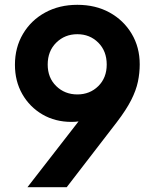

<svg xmlns="http://www.w3.org/2000/svg" viewBox="-20 -777 642 797"><path d="M94 0H257L465 -270Q504 -321 524.5 -361.5Q545 -402 552.5 -438Q560 -474 560 -510Q560 -581 526.5 -637Q493 -693 435 -725Q377 -757 301 -757Q226 -757 167.5 -725Q109 -693 75.5 -636.5Q42 -580 42 -508Q42 -440 72.5 -386.5Q103 -333 156 -302Q209 -271 277 -271Q293 -271 306 -273ZM301 -385Q249 -385 213.5 -419.5Q178 -454 178 -509Q178 -565 213.5 -600Q249 -635 301 -635Q353 -635 388 -600Q423 -565 423 -509Q423 -454 388 -419.5Q353 -385 301 -385Z"/></svg>

Font: Plus Jakarta Sans
Style: Bold
Weight: 700
Designer: Gumpita Rahayu
Foundry: Tokotype
Version: Version 2.004; ttfautohint (v1.8.3)